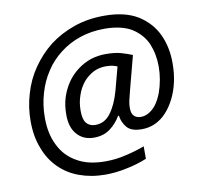

<svg xmlns="http://www.w3.org/2000/svg" viewBox="-87 -804 1021 985"><g transform="rotate(-10 424.0 -311.0)"><path d="M385 91C334 91 289 83 248 68C207 53 173 31 144 2C115 -27 92 -63 77 -105C61 -146 53 -193 53 -246C53 -295 60 -342 74 -388C87 -433 107 -476 134 -515C161 -554 193 -589 231 -619C269 -648 312 -671 361 -688C409 -705 462 -713 520 -713C591 -713 648 -699 693 -672C737 -644 770 -608 791 -563C812 -518 822 -468 822 -415C822 -380 819 -346 812 -315C805 -284 795 -255 782 -230C769 -204 754 -182 737 -164C720 -145 700 -131 679 -121C657 -111 634 -106 609 -106C572 -106 546 -115 531 -133C516 -151 507 -172 504 -195H500C485 -170 467 -149 444 -132C421 -115 393 -106 360 -106C323 -106 294 -118 272 -143C250 -167 239 -201 239 -246C239 -279 243 -309 252 -337C261 -364 273 -389 289 -412C304 -434 323 -453 344 -469C365 -485 388 -497 413 -506C438 -514 464 -518 491 -518C523 -518 550 -515 571 -509C592 -503 612 -496 629 -489L582 -310C577 -290 573 -274 570 -261C567 -248 566 -235 566 -224C566 -203 571 -189 580 -181C589 -173 601 -169 614 -169C631 -169 646 -174 660 -183C674 -192 687 -204 698 -220C709 -236 718 -254 726 -275C733 -295 739 -317 743 -340C747 -363 749 -385 749 -408C749 -452 741 -492 726 -528C710 -564 684 -593 649 -615C614 -636 566 -647 507 -647C461 -647 419 -640 380 -627C341 -614 306 -595 275 -571C244 -547 217 -519 196 -486C174 -453 157 -416 146 -377C134 -337 128 -295 128 -250C128 -194 138 -146 159 -105C179 -64 209 -32 249 -10C288 13 337 24 396 24C432 24 468 20 504 11C540 3 573 -7 602 -18V47C567 61 531 72 494 79C457 87 420 91 385 91ZM378 -169C410 -169 437 -183 458 -212C479 -240 495 -276 508 -321L541 -445C534 -448 526 -450 516 -453C506 -455 494 -456 481 -456C458 -456 436 -451 416 -441C396 -430 378 -416 363 -398C348 -379 336 -358 328 -333C319 -308 315 -282 315 -253C315 -224 320 -202 331 -189C342 -176 357 -169 378 -169Z"/></g></svg>

Font: NameLogos Sans
Style: Italic
Weight: 500
Version: Version 0.1